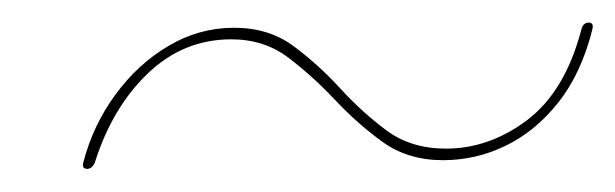

<svg xmlns="http://www.w3.org/2000/svg" viewBox="-20 -432 532 166"><path d="M363 -293.5Q332.5 -293.5 310.5 -309.5Q288.5 -325.5 269.5 -345.8Q250.5 -366 229.5 -382Q208.5 -398 180 -398Q138.5 -398 107.8 -368.5Q77 -339 62 -291.5Q61 -289 59.2 -287.5Q57.5 -286 55.5 -286Q50.5 -286 52 -291.5Q60.5 -324 79.8 -350.2Q99 -376.5 125.5 -392.2Q152 -408 182.5 -408Q212.5 -408 234 -392Q255.5 -376 274.2 -355.5Q293 -335 314.2 -319.2Q335.5 -303.5 365.5 -303.5Q403 -303.5 435.8 -328.2Q468.5 -353 482.5 -406Q483.5 -410 485.2 -411.2Q487 -412.5 489 -412.5Q491 -412.5 492 -411.2Q493 -410 492 -406Q482.5 -368.5 462.8 -343.5Q443 -318.5 417.2 -306Q391.5 -293.5 363 -293.5Z"/></svg>

Font: Fraunces 120pt
Style: Bold Italic
Weight: 700
Italic angle: -16°
Version: Version 1.000;[b76b70a41]